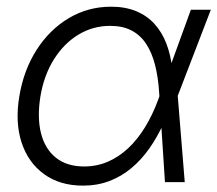

<svg xmlns="http://www.w3.org/2000/svg" viewBox="-20 -552 659 582"><path d="M231.4 10.7Q161.6 10.7 113.5 -24.2Q65.4 -59.1 45.4 -120.1Q25.4 -181.2 38.6 -260.3Q51.8 -339.8 91.1 -401.1Q130.4 -462.4 188.7 -497.1Q247.1 -531.7 316.9 -531.7Q359.9 -531.7 392.8 -518.1Q425.8 -504.4 448.5 -479.2Q471.2 -454.1 484.4 -419.7Q497.6 -385.3 502 -343.3H523.9L518.6 -263.7L540 0H480L462.4 -272Q459.5 -317.9 450 -355.2Q440.4 -392.6 423.1 -418.9Q405.8 -445.3 378.9 -459.5Q352.1 -473.6 314 -473.6Q261.7 -473.6 217.8 -447Q173.8 -420.4 143.6 -372.3Q113.3 -324.2 102.5 -259.8Q92.3 -196.3 104.2 -148.4Q116.2 -100.6 149.4 -74Q182.6 -47.4 234.9 -47.4Q273.4 -47.4 306.9 -61.8Q340.3 -76.2 368.7 -102.8Q397 -129.4 419.7 -166.5Q442.4 -203.6 459 -248.5L558.6 -522.5H619.1L518.1 -259.8L497.1 -177.7H475.6Q457 -136.7 432.9 -102.3Q408.7 -67.9 378.4 -42.5Q348.1 -17.1 311.5 -3.2Q274.9 10.7 231.4 10.7Z"/></svg>

Font: Inter 28pt Light
Style: Italic
Weight: 300
Italic angle: -9.3988°
Designer: Rasmus Andersson
Foundry: rsms
Version: Version 4.001;git-66647c0bb